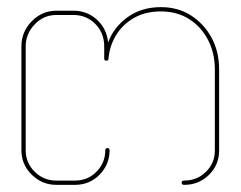

<svg xmlns="http://www.w3.org/2000/svg" viewBox="-20 -518 674 538"><path d="M138 0Q98 0 69 -28.5Q40 -57 40 -97V-388Q40 -429 69 -458.5Q98 -488 138 -488H186Q224 -488 251.5 -463Q279 -438 283 -399Q298 -441 337 -469.5Q376 -498 431 -498Q479 -498 515.5 -474.5Q552 -451 573 -412Q594 -373 594 -324V-96Q594 -56 565.5 -28Q537 0 496 0Q489 0 489 -6Q489 -12 496 -12Q532 -12 557 -36.5Q582 -61 582 -96V-324Q582 -369 563 -406Q544 -443 510 -464.5Q476 -486 431 -486Q387 -486 355 -467.5Q323 -449 305 -419Q287 -389 284 -354Q284 -348 278 -348Q272 -348 272 -354V-388Q272 -426 247 -451Q222 -476 186 -476H138Q102 -476 77 -449.5Q52 -423 52 -388V-97Q52 -62 77 -37Q102 -12 138 -12H190Q226 -12 250.5 -37Q275 -62 275 -97Q275 -103 281 -103Q287 -103 287 -97Q287 -57 259 -28.5Q231 0 190 0Z"/></svg>

Font: Moirai One
Style: Regular
Weight: 400
Designer: Jiyeon Park
Foundry: JAMO
Version: Version 1.000; ttfautohint (v1.8.4.7-5d5b);gftools[0.9.29]